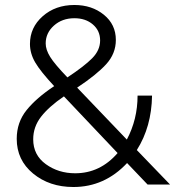

<svg xmlns="http://www.w3.org/2000/svg" viewBox="-20 -739 707 769"><path d="M661 0H571L489 -86Q399 10 274 10Q178 10 112.5 -44Q47 -98 47 -183Q47 -249 86.5 -298Q126 -347 197 -394Q142 -453 121 -489Q100 -525 100 -563Q100 -629 151 -674Q202 -719 278 -719Q348 -719 396 -680Q444 -641 444 -579Q444 -524 405 -481.5Q366 -439 289 -388L488 -180Q531 -261 531 -356H589Q587 -231 528 -138ZM281 -45Q381 -45 451 -126L236 -353Q176 -312 144.5 -271.5Q113 -231 113 -181Q113 -118 163.5 -81.5Q214 -45 281 -45ZM163 -565Q163 -540 181 -511Q199 -482 250 -429Q318 -474 349.5 -506Q381 -538 381 -577Q381 -616 352 -641Q323 -666 278 -666Q229 -666 196 -636.5Q163 -607 163 -565Z"/></svg>

Font: Raleway
Style: Regular
Weight: 400
Designer: Matt McInerney, Pablo Impallari, Rodrigo Fuenzalida
Foundry: Matt McInerney, Pablo Impallari, Rodrigo Fuenzalida
Version: Version 1.000;PS 001.001;hotconv 1.0.56; ttfautohint (v1.5)